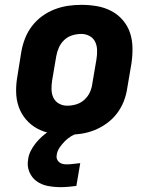

<svg xmlns="http://www.w3.org/2000/svg" viewBox="-20 -548 640 792"><path d="M257 8Q224 8 192.5 2.5Q161 -3 134 -17.5Q107 -32 87 -55.5Q67 -79 57 -108Q47 -137 46.5 -169.5Q46 -202 52 -235L68 -335Q73 -363 83.5 -390Q94 -417 112 -440.5Q130 -464 154 -481.5Q178 -499 205.5 -509.5Q233 -520 260.5 -524Q288 -528 316 -528Q349 -528 380.5 -522.5Q412 -517 439.5 -502.5Q467 -488 487 -464.5Q507 -441 516.5 -412Q526 -383 526.5 -350.5Q527 -318 522 -285L505 -185Q501 -157 490.5 -130Q480 -103 462 -79.5Q444 -56 419.5 -38.5Q395 -21 368 -10.5Q341 0 313 4Q285 8 257 8ZM257 -112Q276 -112 294.5 -117.5Q313 -123 328 -136.5Q343 -150 351 -168Q359 -186 361 -204L378 -304Q381 -323 380.5 -341.5Q380 -360 372.5 -375.5Q365 -391 349.5 -399.5Q334 -408 316 -408Q297 -408 278.5 -402.5Q260 -397 245.5 -383.5Q231 -370 223 -352Q215 -334 212 -316L195 -216Q192 -197 192.5 -178.5Q193 -160 200.5 -144.5Q208 -129 223.5 -120.5Q239 -112 257 -112ZM230 224Q203 224 177 219Q151 214 131 199.5Q111 185 101 161Q91 137 96 110Q98 92 106.5 75Q115 58 127 43Q139 28 153.5 15Q168 2 184 -8H307L306 0Q290 4 275 13Q260 22 248 34Q236 46 226 60.5Q216 75 214 91Q212 100 215 108Q218 116 224 121Q230 126 238 128Q246 130 255 130Q269 130 283 128Q297 126 311 125L295 219Q279 221 262.5 222.5Q246 224 230 224Z"/></svg>

Font: Iosevka Heavy Extended
Style: Italic
Weight: 900
Width: 7
Italic angle: -9°
Monospace: yes
Designer: Belleve Invis
Foundry: Belleve Invis
Version: Version 32.5.0; ttfautohint (v1.8.4)